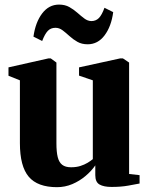

<svg xmlns="http://www.w3.org/2000/svg" viewBox="-20 -784 633 815"><path d="M453.5 9.5Q420.5 9.5 402.5 -0.8Q384.5 -11 384.5 -40.5V-82Q368 -58 342.8 -36.8Q317.5 -15.5 286.8 -2.5Q256 10.5 222 10.5Q139.5 10.5 102 -33.8Q64.5 -78 64.5 -176.5V-443L16 -462.5V-498L185 -536H195.5L219.5 -518.5V-176Q219.5 -139.5 225 -117.2Q230.5 -95 244 -84.5Q257.5 -74 281.5 -74Q304 -74 321.2 -79.5Q338.5 -85 351.8 -93Q365 -101 374 -108.5V-443L315.5 -463V-498L489.5 -536H502L528 -518.5V-45.5L572.5 -40.5V-5Q554.5 -1.5 524 4Q493.5 9.5 453.5 9.5ZM122 -628.5Q130.5 -689.5 159 -727Q187.5 -764.5 230.5 -764.5Q256 -764.5 274.5 -754Q293 -743.5 308.5 -729.8Q324 -716 338 -705.5Q352 -695 367.5 -694.5Q387 -694.5 399.8 -707.5Q412.5 -720.5 423.5 -751L460.5 -732.5Q452.5 -672 424 -634Q395.5 -596 352 -596Q327 -596 308.5 -606.5Q290 -617 274.8 -631Q259.5 -645 245.5 -655.5Q231.5 -666 215.5 -666Q195.5 -666 183 -653Q170.5 -640 159 -610Z"/></svg>

Font: Merriweather 96pt ExtraBold
Style: Regular
Weight: 800
Version: Version 2.100